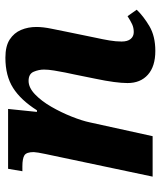

<svg xmlns="http://www.w3.org/2000/svg" viewBox="38 -624 596 712"><g transform="rotate(-90 336.0 -268.0)"><path d="M503 10Q446 10 415 -17.5Q384 -45 384 -93Q384 -114 388 -144Q392 -174 400 -212L416 -291Q419 -304 423 -324Q427 -344 430.5 -365.5Q434 -387 434 -403Q434 -422 426 -441Q418 -460 392 -460Q367 -460 342 -436Q317 -412 296 -375.5Q275 -339 259.5 -300Q244 -261 238 -232L187 0H37L121 -398Q124 -411 126 -424Q128 -437 128 -441Q128 -468 116 -475.5Q104 -483 75 -483H57L66 -536H288L277 -429H283Q321 -489 366 -517.5Q411 -546 478 -546Q521 -546 545.5 -530Q570 -514 581 -488Q592 -462 592 -431Q592 -406 585.5 -375Q579 -344 574 -318L552 -211Q546 -184 542 -160Q538 -136 538 -115Q538 -93 547.5 -81.5Q557 -70 573 -70Q589 -70 602 -76Q615 -82 632 -93L656 -59Q632 -34 595 -12Q558 10 503 10Z"/></g></svg>

Font: Noto Serif
Style: Italic
Weight: 400
Italic angle: -12°
Designer: Monotype Design Team
Foundry: Monotype Imaging Inc.
Version: Version 2.013